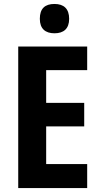

<svg xmlns="http://www.w3.org/2000/svg" viewBox="-20 -949 507 969"><path d="M255 -929C207 -929 181 -906 181 -854C181 -804 209 -781 255 -781C301 -781 329 -804 329 -854C329 -905 302 -929 255 -929ZM420 0V-121H213V-311H405V-430H213V-595H420V-714H72V0Z"/></svg>

Font: Noto Sans Armenian Condensed
Style: Regular
Weight: 400
Width: 3
Designer: Monotype Design Team
Foundry: Monotype Imaging Inc.
Version: Version 2.008